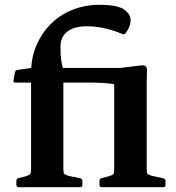

<svg xmlns="http://www.w3.org/2000/svg" viewBox="-20 -777 732 797"><path d="M403 0Q393 0 393 -10V-26Q393 -36 403 -38L431 -45Q448 -50 451 -55Q454 -60 454 -75V-458L479 -419Q462 -427 433 -430.5Q404 -434 364 -434H44Q35 -434 36 -444L42 -476Q44 -486 54 -487L110 -495H480L561 -505Q577 -507 583.5 -503Q590 -499 590 -485L589 -434V-76Q589 -60 592.5 -55.5Q596 -51 611 -47L658 -37Q667 -35 667 -25V-9Q667 0 657 0ZM109 -475Q109 -536 130.5 -587Q152 -638 190 -676.5Q228 -715 280 -736Q332 -757 392 -757Q468 -757 495 -737.5Q522 -718 522 -695Q522 -677 515.5 -663Q509 -649 502 -640Q496 -632 487 -636Q467 -645 443.5 -652Q420 -659 394.5 -663.5Q369 -668 341 -668Q305 -668 280.5 -658Q256 -648 243.5 -629Q231 -610 231 -583Q231 -549 234 -528.5Q237 -508 243 -486V0H109ZM58 0Q48 0 48 -10V-26Q48 -36 58 -38L86 -45Q102 -50 105.5 -55Q109 -60 109 -75V-180H243V-76Q243 -60 246.5 -55.5Q250 -51 265 -47L313 -37Q322 -35 322 -25V-9Q322 0 312 0Z"/></svg>

Font: Hahmlet SemiBold
Style: Regular
Weight: 600
Version: Version 1.002